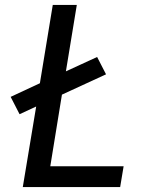

<svg xmlns="http://www.w3.org/2000/svg" viewBox="-20 -755 640 775"><path d="M72 0 126 -325 59 -294 23 -364 141 -419 193 -735H290L246 -467L372 -525L408 -455L230 -373L183 -84H479L465 0Z"/></svg>

Font: Iosevka Custom Medium Oblique
Style: Regular
Weight: 500
Italic angle: -9°
Designer: Belleve Invis
Foundry: Belleve Invis
Version: Version 27.0.1